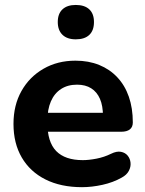

<svg xmlns="http://www.w3.org/2000/svg" viewBox="-20 -746 587 776"><path d="M311.5 10.5Q225.8 10.5 163.6 -20.8Q101.5 -52 68 -109.4Q34.5 -166.8 34.5 -245Q34.5 -321 66.8 -378.2Q99 -435.5 155.8 -468.1Q212.5 -500.8 285 -500.8Q338.2 -500.8 381 -483.4Q423.8 -466 454.2 -433.5Q484.8 -401 500.8 -354.9Q516.8 -308.8 516.8 -251.2Q516.8 -232.5 504.8 -223Q492.8 -213.5 469.5 -213.5H154.2V-290.2H412L396.2 -276.2Q396.2 -318.5 384 -346.5Q371.8 -374.5 348.6 -389.1Q325.5 -403.8 291.2 -403.8Q253.5 -403.8 226.6 -386.2Q199.8 -368.8 185.6 -336.1Q171.5 -303.5 171.5 -257.2V-249.8Q171.5 -172 207.2 -135.4Q243 -98.8 314.5 -98.8Q339 -98.8 370 -104.8Q401 -110.8 428.8 -124.5Q451.8 -135.8 469 -132.4Q486.2 -129 496.1 -116.9Q506 -104.8 507.6 -88.1Q509.2 -71.5 500.6 -55.2Q492 -39 472 -28.2Q437.2 -8.5 394.1 1Q351 10.5 311.5 10.5ZM286.2 -587Q251.5 -587 232.5 -605.4Q213.5 -623.8 213.5 -657Q213.5 -690.5 232.5 -708.2Q251.5 -726 286.2 -726Q322 -726 340.9 -708.2Q359.8 -690.5 359.8 -657Q359.8 -622.8 340.9 -604.9Q322 -587 286.2 -587Z"/></svg>

Font: Nunito ExtraLight
Style: Regular
Weight: 200
Designer: Vernon Adams
Foundry: Vernon Adams
Version: Version 3.602;April 4, 2023;FontCreator 14.0.0.2856 64-bit